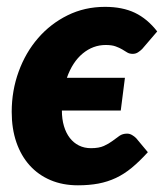

<svg xmlns="http://www.w3.org/2000/svg" viewBox="-20 -546 496 574"><path d="M422 -91Q397 -63.5 374 -44.5Q351 -25.5 326.5 -14Q302 -2.5 274.2 2.8Q246.5 8 213 8Q167.5 8 131 -7.5Q94.5 -23 68.8 -51.5Q43 -80 29 -120.5Q15 -161 15 -211.5Q15 -275 35.8 -332Q56.5 -389 93.8 -432Q131 -475 182 -500.2Q233 -525.5 294 -525.5Q346 -525.5 383.2 -507.8Q420.5 -490 450 -452L405 -399.5Q399.5 -394 392.5 -389.5Q385.5 -385 377 -385Q367 -385 360.2 -389.2Q353.5 -393.5 345.5 -398.2Q337.5 -403 326 -407.2Q314.5 -411.5 296 -411.5Q258 -411.5 227.2 -386Q196.5 -360.5 180 -313.5H353.5L341 -215.5H165Q165 -190 171.2 -169Q177.5 -148 188.8 -133.5Q200 -119 216 -111Q232 -103 252 -103Q276 -103 290.8 -109.8Q305.5 -116.5 316.5 -124.8Q327.5 -133 337 -139.8Q346.5 -146.5 360 -146.5Q367.5 -146.5 374.5 -142.5Q381.5 -138.5 387 -133L422 -91Z"/></svg>

Font: Lato ExtraBold
Style: Italic
Weight: 800
Italic angle: -7°
Designer: Lukasz Dziedzic with Adam Twardoch and Botio Nikoltchev
Foundry: tyPoland Lukasz Dziedzic
Version: Version 2.015; 2015-08-06; http://www.latofonts.com/